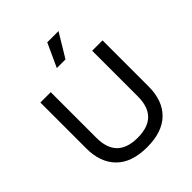

<svg xmlns="http://www.w3.org/2000/svg" viewBox="-245 -1045 1206 1206"><g transform="rotate(-45 358.0 -442.0)"><path d="M358 13Q222 13 152 -57.5Q82 -128 82 -251V-660H174V-254Q174 -71 358 -71Q542 -71 542 -254V-660H634V-251Q634 -125 563.5 -56Q493 13 358 13ZM385 -740H308L380 -897H480Z"/></g></svg>

Font: Bricolage Grotesque 12pt
Style: Regular
Weight: 400
Designer: Mathieu Triay
Foundry: Atelier Triay
Version: Version 1.001; ttfautohint (v1.8.4.7-5d5b);gftools[0.9.33.de